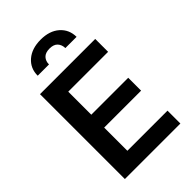

<svg xmlns="http://www.w3.org/2000/svg" viewBox="-278 -1061 1163 1163"><g transform="rotate(-45 303.5 -479.0)"><path d="M141.1 -815.9Q140.6 -878.9 186.3 -918.5Q231.9 -958 308.1 -958Q383.8 -958 428.7 -918.5Q473.6 -878.9 474.1 -815.9H377.9Q377.4 -844.7 360.4 -863.3Q343.3 -881.8 308.1 -881.8Q272 -881.8 254.6 -863Q237.3 -844.2 237.8 -815.9ZM71.8 0V-727.1H544.9V-616.7H203.6V-419.4H520V-309.1H203.6V-110.4H547.4V0Z"/></g></svg>

Font: Interop SemBd
Style: Regular
Weight: 600
Designer: Rasmus Andersson, Google, Jang Haemin
Foundry: jhaemin
Version: Version 1.007